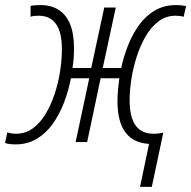

<svg xmlns="http://www.w3.org/2000/svg" viewBox="-56 -560 754 757"><path d="M496.1 176.8 531.7 7.3Q470.2 3.9 438.7 -37.8Q407.2 -79.6 407.2 -161.6Q407.2 -181.6 409.2 -204.1Q411.1 -226.6 414.6 -251.5H340.8L287.6 0H242.2L295.9 -251.5H223.6Q213.9 -200.7 195.8 -154.1Q177.7 -107.4 151.1 -70.6Q124.5 -33.7 88.1 -12.2Q51.8 9.3 5.4 9.3Q-5.9 9.3 -16.4 8.1Q-26.9 6.8 -36.1 3.9L-27.3 -38.1Q-19.5 -35.6 -11 -34.2Q-2.4 -32.7 7.3 -32.7Q44.4 -32.7 73.5 -54Q102.5 -75.2 124 -111.1Q145.5 -147 159.9 -190.9Q174.3 -234.9 181.2 -280.3Q188 -325.7 188 -366.7Q188 -432.1 165 -465.1Q142.1 -498 96.7 -498Q88.4 -498 80.1 -497.3Q71.8 -496.6 64.5 -494.1V-536.6Q72.3 -538.6 82.8 -539.3Q93.3 -540 103.5 -540Q146 -540 175.5 -521Q205.1 -502 220.5 -464.4Q235.8 -426.8 235.8 -368.7Q235.8 -351.1 234.4 -331.3Q232.9 -311.5 230 -292H303.7L355 -530.3H400.4L349.1 -292H421.9Q431.6 -337.4 449 -381.3Q466.3 -425.3 492.4 -461.4Q518.6 -497.6 554.7 -518.8Q590.8 -540 638.2 -540Q648.4 -540 658.4 -539.1Q668.5 -538.1 677.7 -536.1L668 -493.7Q660.6 -496.1 652.6 -497.1Q644.5 -498 635.7 -498Q598.6 -498 569.1 -475.8Q539.6 -453.6 518.3 -417Q497.1 -380.4 482.9 -336.2Q468.8 -292 461.9 -247.3Q455.1 -202.6 455.1 -164.6Q455.1 -97.7 478.8 -65.2Q502.4 -32.7 549.3 -32.7Q560.5 -32.7 570.3 -33.9Q580.1 -35.2 587.9 -37.1L542.5 176.8Z"/></svg>

Font: Open Sans SemiCondensed Light
Style: Italic
Weight: 300
Width: 4
Italic angle: -12°
Designer: Monotype Design Team
Foundry: Monotype Imaging Inc.
Version: Version 3.000